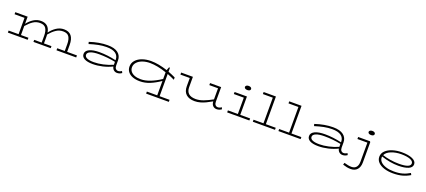

<svg xmlns="http://www.w3.org/2000/svg" viewBox="99 -2313 9249 4164"><g transform="rotate(20 4723.5 -231.0)"><path d="M1645 -47V0H1190V-47H1364V-206Q1364 -314 1325.5 -374.5Q1287 -435 1187 -435Q1100 -435 1027.5 -386.5Q955 -338 882 -252Q884 -222 884 -205V-47H1057V0H658V-47H831V-206Q831 -314 792 -374.5Q753 -435 655 -435Q568 -435 497 -388Q426 -341 353 -255V-47H525V0H68V-47H298V-424H68V-471H353V-306Q413 -385 491 -434.5Q569 -484 659 -484Q845 -484 877 -295Q937 -378 1017.5 -431Q1098 -484 1191 -484Q1419 -484 1419 -205V-47Z M2699 -24Q2649 13 2590 13Q2544 13 2511.5 -15Q2479 -43 2470 -91Q2368 -41 2253 -14Q2138 13 2029 13Q1903 13 1835.5 -23.5Q1768 -60 1768 -127Q1768 -201 1852 -241Q1936 -281 2086 -281Q2268 -281 2467 -235V-248Q2467 -337 2399 -387.5Q2331 -438 2191 -438Q2098 -438 2003.5 -419Q1909 -400 1797 -365L1784 -411Q2003 -484 2197 -484Q2357 -484 2438 -421Q2519 -358 2519 -249V-133Q2519 -85 2541.5 -60Q2564 -35 2597 -35Q2640 -35 2679 -64ZM2036 -34Q2135 -34 2248.5 -59Q2362 -84 2467 -130V-198Q2284 -236 2086 -236Q1963 -236 1894 -208Q1825 -180 1825 -130Q1825 -83 1879 -58.5Q1933 -34 2036 -34Z M3862 171V218H3338V171H3577V-161Q3457 -78 3344 -32Q3231 14 3115 14Q3020 14 2948.5 -13Q2877 -40 2837.5 -91Q2798 -142 2798 -213Q2798 -295 2852.5 -356.5Q2907 -418 2998.5 -450.5Q3090 -483 3200 -483Q3370 -483 3582 -413L3610 -486H3632V-395Q3716 -364 3800 -323V-269Q3721 -308 3632 -342V171ZM3577 -207V-361Q3360 -435 3194 -435Q3100 -435 3022 -407.5Q2944 -380 2899 -329.5Q2854 -279 2854 -215Q2854 -161 2886 -120Q2918 -79 2977.5 -56.5Q3037 -34 3119 -34Q3220 -34 3337 -79.5Q3454 -125 3577 -207Z M5000 -24Q4974 -6 4947 3.5Q4920 13 4888 13Q4835 13 4800.5 -22.5Q4766 -58 4764 -122Q4688 -79 4631.5 -51.5Q4575 -24 4510.5 -5.5Q4446 13 4379 13Q4249 13 4180.5 -50Q4112 -113 4112 -235V-424H3896V-471H4167V-234Q4167 -39 4385 -38Q4471 -38 4564 -73Q4657 -108 4764 -168V-424H4563V-471H4819V-135Q4819 -86 4841.5 -60.5Q4864 -35 4897 -35Q4941 -35 4983 -66Z M5302 -652Q5302 -673 5321.5 -686.5Q5341 -700 5373 -700Q5406 -700 5425 -686.5Q5444 -673 5444 -652Q5444 -631 5425.5 -618Q5407 -605 5373 -605Q5341 -605 5321.5 -618Q5302 -631 5302 -652ZM5642 -47V0H5129V-47H5359V-424H5129V-471H5414V-47Z M6233 -47V0H5721V-47H5950V-639H5721V-686H6005V-47Z M6824 -47V0H6312V-47H6541V-639H6312V-686H6596V-47Z M7903 -24Q7853 13 7794 13Q7748 13 7715.5 -15Q7683 -43 7674 -91Q7572 -41 7457 -14Q7342 13 7233 13Q7107 13 7039.5 -23.5Q6972 -60 6972 -127Q6972 -201 7056 -241Q7140 -281 7290 -281Q7472 -281 7671 -235V-248Q7671 -337 7603 -387.5Q7535 -438 7395 -438Q7302 -438 7207.5 -419Q7113 -400 7001 -365L6988 -411Q7207 -484 7401 -484Q7561 -484 7642 -421Q7723 -358 7723 -249V-133Q7723 -85 7745.5 -60Q7768 -35 7801 -35Q7844 -35 7883 -64ZM7240 -34Q7339 -34 7452.5 -59Q7566 -84 7671 -130V-198Q7488 -236 7290 -236Q7167 -236 7098 -208Q7029 -180 7029 -130Q7029 -83 7083 -58.5Q7137 -34 7240 -34Z M8298 -652Q8298 -631 8279.5 -618Q8261 -605 8228 -605Q8195 -605 8175.5 -618Q8156 -631 8156 -652Q8156 -673 8175.5 -686.5Q8195 -700 8228 -700Q8261 -700 8279.5 -686.5Q8298 -673 8298 -652ZM8259 -457H8266V12Q8266 118 8213 178Q8160 238 8064 238Q8017 238 7972.5 229Q7928 220 7880 204L7894 158Q7995 188 8064 188Q8135 188 8173 143.5Q8211 99 8211 14V-424H7981V-471H8259Z M9346 -88Q9265 -39 9172 -13Q9079 13 8956 13Q8845 13 8754 -15.5Q8663 -44 8610.5 -98Q8558 -152 8558 -227Q8558 -306 8617 -364Q8676 -422 8774.5 -453Q8873 -484 8986 -484Q9141 -484 9233 -442.5Q9325 -401 9325 -328Q9325 -254 9239.5 -218Q9154 -182 9009 -182Q8819 -182 8614 -251Q8612 -237 8612 -228Q8612 -170 8656.5 -126Q8701 -82 8779 -57.5Q8857 -33 8956 -33Q9069 -31 9158 -56Q9247 -81 9324 -129ZM8625 -286Q8809 -227 9009 -227Q9271 -227 9271 -328Q9271 -381 9195.5 -410.5Q9120 -440 8989 -440Q8862 -440 8759.5 -399Q8657 -358 8625 -286Z"/></g></svg>

Font: BioRhyme Expanded Light
Style: Regular
Weight: 300
Width: 7
Designer: Aoife Mooney
Foundry: Aoife Mooney Type
Version: Version 1.001